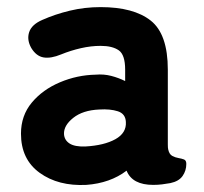

<svg xmlns="http://www.w3.org/2000/svg" viewBox="-20 -514 574 540"><path d="M223 6Q144 10 91.5 -28Q39 -66 39 -138Q39 -189 69.5 -225.5Q100 -262 148.5 -282.5Q197 -303 249 -304Q272 -306 293 -300.5Q314 -295 332 -286V-318Q332 -360 314 -372.5Q296 -385 263 -385Q236 -385 207.5 -378.5Q179 -372 152 -361Q123 -349 102.5 -352.5Q82 -356 68 -379Q55 -402 62 -423.5Q69 -445 99 -458Q135 -474 176.5 -484Q218 -494 263 -494Q356 -494 404 -456Q452 -418 452 -318V-108Q452 -98 453 -94Q456 -80 464.5 -75.5Q473 -71 482 -69.5Q491 -68 497.5 -65.5Q504 -63 504 -53Q504 -34 493.5 -19Q483 -4 459 1Q448 3 436 4.5Q424 6 411 6Q352 6 336 -34Q290 1 223 6ZM220 -102Q273 -105 304.5 -122.5Q336 -140 334 -171Q333 -194 311.5 -201Q290 -208 259 -206Q213 -204 186 -182.5Q159 -161 160 -137Q161 -120 175.5 -110.5Q190 -101 220 -102Z"/></svg>

Font: Zen Maru Gothic Black
Style: Regular
Weight: 900
Designer: Yoshimichi Ohira
Foundry: Positype
Version: Version 1.001